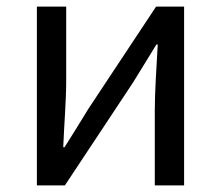

<svg xmlns="http://www.w3.org/2000/svg" viewBox="-20 -563 671 583"><path d="M181 -543H92V0H177L383 -311C403 -344 434 -393 455 -428H459C455 -356 450 -284 450 -227V0H539V-543H454L248 -232C228 -199 197 -149 176 -116H172C175 -188 181 -259 181 -316Z"/></svg>

Font: Spoqa Han Sans Neo
Style: Regular
Weight: 400
Designer: [Spoqa Han Sans Neo] Dong-huui Kim ___ Younghwa Kang ___ Yujin Lee ___ [Noto Sans] Ryoko NISHIZUKA ____ (kana & ideograp
Foundry: Spoqa (http://www.spoqa-han-sans.com)
Version: Version 1.100;hotconv 1.0.109;makeotfexe 2.5.65596